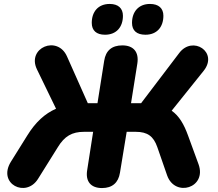

<svg xmlns="http://www.w3.org/2000/svg" viewBox="-20 -944 1103 973"><path d="M497 9C549 9 580 -18 588 -69L622 -276H668C728 -276 758 -253 777 -199L827 -55C867 58 1030 8 986 -112L933 -257C912 -315 888 -356 850 -383L1012 -585C1088 -680 956 -766 888 -675L695 -421H644L676 -622C685 -680 657 -714 600 -714C547 -714 516 -688 508 -636L474 -421H425L320 -657C272 -768 115 -702 167 -593L264 -393C207 -368 160 -325 118 -257L35 -124C-34 -12 112 61 173 -38L273 -198C307 -254 345 -276 406 -276H452L422 -83C412 -25 440 9 497 9ZM717 -768C776 -768 808 -808 808 -864C808 -902 784 -924 740 -924C682 -924 649 -884 649 -828C649 -789 673 -768 717 -768ZM512 -768C571 -768 603 -808 603 -864C603 -902 579 -924 536 -924C477 -924 445 -884 445 -828C445 -789 469 -768 512 -768Z"/></svg>

Font: SN Pro Heavy
Style: Italic
Weight: 800
Italic angle: -9°
Designer: Tobias Whetton
Foundry: Supernotes
Version: Version 1.001;Glyphs 3.2 (3249)